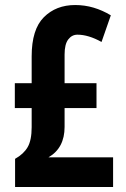

<svg xmlns="http://www.w3.org/2000/svg" viewBox="-20 -744 501 764"><path d="M279 -724Q317 -724 352.5 -713.5Q388 -703 421 -683L384 -577Q332 -606 288 -606Q266 -606 251.5 -587Q237 -568 237 -527V-413H364V-314H237V-239Q237 -155 173 -118H430V0H40V-112Q74 -131 90 -158.5Q106 -186 106 -238V-314H39V-413H106V-520Q106 -627 154.5 -675.5Q203 -724 279 -724Z"/></svg>

Font: Noto Sans Sinhala ExtraCondensed
Style: Bold
Weight: 700
Width: 2
Designer: Jelle Bosma - Monotype Design Team
Foundry: Monotype Imaging Inc.
Version: Version 2.006; ttfautohint (v1.8.4.7-5d5b)